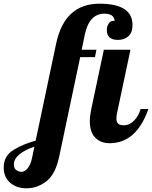

<svg xmlns="http://www.w3.org/2000/svg" viewBox="-227 -769 823 1039"><path d="M411 -553Q351 -553 351 -607Q351 -625 360.5 -640.5Q370 -656 385 -656Q392 -656 393 -655Q391 -695 338 -695Q256 -695 232 -582L215 -500H295L287 -460H207L93 80Q73 174 24 212Q-25 250 -83 250Q-138 250 -172.5 219.5Q-207 189 -207 138Q-207 106 -193.5 82Q-180 58 -151.5 41Q-123 24 -98.5 14Q-74 4 -34 -8L77 -534Q123 -749 311 -749Q490 -749 490 -634Q490 -592 467.5 -572.5Q445 -553 411 -553ZM-152 121Q-152 143 -138 152Q-124 161 -111 161Q-94 161 -77.5 142Q-61 123 -53 83L-41 25Q-91 41 -121.5 66Q-152 91 -152 121ZM335 -500H479L407 -160Q403 -143 403 -128Q403 -108 412.5 -99.5Q422 -91 444 -91Q473 -91 498 -116Q523 -141 534 -179H576Q511 6 366 6Q318 6 288.5 -24Q259 -54 259 -114Q259 -141 267 -179Z"/></svg>

Font: Lobster 1.4
Style: Regular
Weight: 400
Designer: Pablo Impallari
Foundry: Pablo Impallari. www.impallari.com
Version: Version 1.4